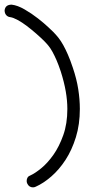

<svg xmlns="http://www.w3.org/2000/svg" viewBox="-55 -768 408 825"><path d="M173.8 -630.9Q185.5 -619.1 196.3 -605.5Q207 -591.8 216.8 -574.2Q226.6 -556.6 236.8 -533.2Q247.1 -509.8 257.8 -477.5Q274.4 -428.7 281.2 -384.8Q288.1 -340.8 288.1 -299.8Q288.1 -233.4 271 -178.2Q253.9 -123 226.6 -81.1Q199.2 -39.1 165.5 -9.8Q131.8 19.5 98.6 34.2Q92.8 37.1 86.9 37.1Q70.3 37.1 62.5 21.5Q59.6 15.6 59.6 9.8Q59.6 -8.8 76.2 -14.6Q95.7 -23.4 122.6 -45.4Q149.4 -67.4 174.3 -102.5Q199.2 -137.7 216.8 -187Q234.4 -236.3 234.4 -299.8Q234.4 -335.9 227.5 -375.5Q220.7 -415 206.1 -460.9Q196.3 -490.2 187.5 -510.3Q178.7 -530.3 170.4 -545.4Q162.1 -560.5 153.3 -571.3Q144.5 -582 134.8 -591.8Q120.1 -606.4 100.6 -623.5Q81.1 -640.6 60.5 -656.2Q40 -671.9 21 -682.1Q2 -692.4 -10.7 -694.3Q-21.5 -695.3 -28.3 -703.1Q-35.2 -710.9 -35.2 -723.6Q-32.2 -748 -4.9 -748Q20.5 -745.1 50.8 -727.5Q81.1 -710 107.9 -689Q134.8 -668 153.3 -650.4Q171.9 -632.8 173.8 -630.9Z"/></svg>

Font: Coming Soon
Style: Regular
Weight: 400
Designer: Dathan Boardman
Foundry: Open Window
Version: Version 1.000